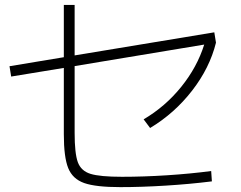

<svg xmlns="http://www.w3.org/2000/svg" viewBox="-20 -770 978 780"><path d="M239.3 -224.6V-494.1L25.4 -459L18.6 -501L239.3 -537.6V-750H283.2V-544.9L850.6 -638.7L857.4 -596.7Q832 -494.1 760.5 -401.9Q689 -309.6 589.8 -250L563.5 -285.2Q651.4 -336.9 716.1 -417Q780.8 -497.1 809.6 -588.9L283.2 -501.5V-230.5Q283.2 -147 296.1 -111.3Q309.1 -75.7 347.7 -63.7Q386.2 -51.8 475.6 -51.8Q563 -51.8 658 -57.9Q752.9 -64 837.9 -75.2L840.8 -33.2Q751.5 -22 652.8 -15.9Q554.2 -9.8 468.8 -9.8Q369.1 -9.8 322 -26.4Q274.9 -43 257.1 -87.2Q239.3 -131.3 239.3 -224.6Z"/></svg>

Font: Pretendard ExtraLight
Style: Regular
Weight: 200
Designer: Base glyphs from Inter by Rasmus Andersson; Hangeul glyphs from Noto Sans CJK(Source Han Sans) by Jang Soo-young and Kan
Foundry: Kil Hyung-jin
Version: Version 1.309